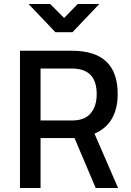

<svg xmlns="http://www.w3.org/2000/svg" viewBox="-20 -941 658 961"><path d="M353 -250H183V0H80V-687H340Q569 -687 569 -471Q569 -322 453 -272L571 0H459ZM464 -470Q464 -598 340 -598H183V-338H341Q404 -338 434 -374Q464 -410 464 -470ZM257 -780 123 -921H231L301 -851L369 -921H477L343 -780Z"/></svg>

Font: TitilliumText
Style: Medium
Weight: 500
Designer: Accademia di Belle Arti di Urbino and others
Foundry: Accademia di Belle Arti di Urbino and others.
Version: Version 60.001